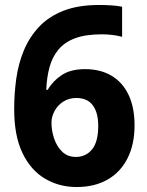

<svg xmlns="http://www.w3.org/2000/svg" viewBox="-20 -742 591 772"><path d="M287.8 10Q218 10 160.9 -23.7Q103.8 -57.3 70.4 -126.7Q37 -196 37 -303Q37 -365 45.3 -425Q53.6 -485 75.6 -538.5Q97.7 -592 136.4 -633.5Q175 -675 234.5 -698.5Q293.9 -722 379 -722Q399.4 -722 425.7 -720.5Q452 -719 471 -715V-594Q452 -599 431.5 -601.5Q411 -604 390 -604Q324 -604 281.5 -588Q239 -572 214.5 -542Q190 -512 179 -471.5Q168 -431 166 -381H172Q192 -416 228 -440Q264 -464 322 -464Q384 -464 428.5 -437.5Q473 -411 497 -360.5Q521 -310 521 -238.1Q521 -161 492.5 -105Q464 -49 411.9 -19.5Q359.8 10 287.8 10ZM285 -111Q325.2 -111 350.1 -141.3Q375 -171.6 375 -236Q375 -289 353.2 -318.5Q331.3 -348 287 -348Q257 -348 234.5 -333.5Q212 -319 199.5 -296Q187 -273 187 -248.8Q187 -216.2 197.8 -184.4Q208.7 -152.6 230.3 -131.8Q252 -111 285 -111Z"/></svg>

Font: Noto Sans Gujarati
Style: Regular
Weight: 400
Designer: Jelle Bosma - Monotype Design Team, Universal Thirst
Foundry: Monotype Imaging Inc.
Version: Version 2.102